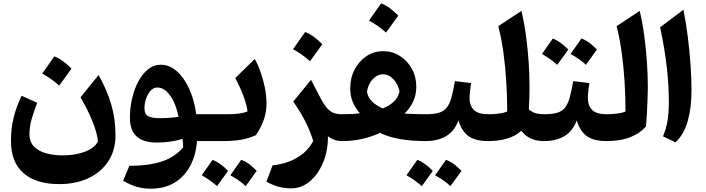

<svg xmlns="http://www.w3.org/2000/svg" viewBox="-20 -842 4213 1146"><path d="M564.9 2.4Q559.1 -51.8 530.5 -121.3Q502 -190.9 460.4 -261.2L568.4 -394Q618.7 -305.7 644 -218Q669.4 -130.4 669.4 -34.2Q669.4 54.2 627 119.6Q584.5 185.1 509 220.9Q433.6 256.8 333.5 256.8Q195.3 256.8 120.4 191.4Q45.4 126 45.4 -0.5Q45.4 -73.2 60.8 -137.7Q76.2 -202.1 108.9 -270.5L202.1 -228.5Q182.1 -177.7 168.9 -131.1Q155.8 -84.5 155.8 -41.5Q155.8 5.4 183.3 33.2Q210.9 61 256.3 73.2Q301.8 85.4 355 85.4Q427.7 85.4 485.6 64Q543.5 42.5 564.9 2.4ZM304.2 -505.4Q331.5 -495.1 357.2 -476.1Q382.8 -457 406.7 -432.6Q370.1 -381.3 333.5 -331.1Q311 -351.1 285.9 -369.1Q260.7 -387.2 231.9 -402.8Q250.5 -429.2 268.6 -454.6Q286.6 -480 304.2 -505.4Z M939.5 -455.6Q991.7 -455.6 1035.4 -417Q1079.1 -378.4 1109.4 -311.8Q1139.6 -245.1 1151.4 -160.2H1206.5V0H1155.8Q1149.4 83.5 1115.5 147.7Q1081.5 211.9 1022.2 248Q962.9 284.2 879.9 284.2Q838.4 284.2 800.5 274.2Q762.7 264.2 714.8 236.8L752 147.9Q873 147 949.5 120.6Q1025.9 94.2 1073.2 38.1Q1072.8 13.2 1069.8 -12.7Q1037.1 -2.9 998.3 2.9Q959.5 8.8 916.5 8.8Q836.9 8.8 796.1 -27.1Q755.4 -63 755.4 -140.6Q755.4 -197.8 768.3 -253.7Q781.2 -309.6 805.4 -355.2Q829.6 -400.9 863.5 -428.2Q897.5 -455.6 939.5 -455.6ZM918.5 -319.8Q897 -319.8 879.6 -301.3Q862.3 -282.7 852.3 -254.2Q842.3 -225.6 842.3 -195.3Q842.3 -160.2 865 -148.4Q887.7 -136.7 933.6 -136.7Q960.4 -136.7 990.2 -138.7Q1020 -140.6 1045.9 -145Q1029.3 -225.1 994.9 -272.5Q960.4 -319.8 918.5 -319.8Z M1184.1 204.1Q1187.5 199.7 1249 111.8Q1291.5 127.9 1341.3 177.7Q1324.7 201.2 1308.3 223.6Q1292 246.1 1275.4 269Q1234.4 232.4 1184.1 204.1ZM1355 204.1Q1377.4 173.3 1419.9 111.8Q1455.6 126 1478.5 146.5Q1501.5 167 1512.2 177.7Q1495.6 201.2 1479.2 223.6Q1462.9 246.1 1446.3 269Q1415 237.8 1355 204.1ZM1206.5 0Q1196.8 0 1191.9 -7.8Q1187 -15.6 1187 -36.6V-123.5Q1187 -144.5 1191.9 -152.3Q1196.8 -160.2 1206.5 -160.2H1337.4Q1374 -160.2 1405.3 -164.1Q1436.5 -168 1457.5 -177.2Q1451.2 -221.7 1431.6 -272.9Q1412.1 -324.2 1384.3 -376.5L1500.5 -489.7Q1519.5 -456.5 1535.4 -411.9Q1551.3 -367.2 1561 -318.4Q1570.8 -269.5 1570.8 -223.6Q1570.8 -174.3 1554.7 -127.7Q1538.6 -81.1 1507.3 -35.2Q1465.8 -16.1 1419.7 -8.1Q1373.5 0 1315.4 0Z M1836.4 -365.7 1877.9 -285.6Q1902.8 -235.4 1922.6 -208.3Q1942.4 -181.2 1965.1 -170.7Q1987.8 -160.2 2021.5 -160.2H2022V0H2021.5Q1996.1 0 1976.1 -7.3Q1956.1 -14.6 1937.5 -28.3Q1937.5 59.6 1907.7 129.9Q1877.9 200.2 1828.4 241.2Q1778.8 282.2 1718.3 282.2Q1681.2 282.2 1646.7 273.7Q1612.3 265.1 1570.3 242.7L1606.9 145Q1693.8 135.3 1756.3 97.4Q1818.8 59.6 1849.6 -1Q1831.5 -59.1 1803.5 -115Q1775.4 -170.9 1730.5 -235.8ZM1801.3 -650.9Q1828.6 -640.6 1854.2 -621.6Q1879.9 -602.5 1903.8 -578.1Q1867.2 -526.9 1830.6 -476.6Q1808.1 -496.6 1783 -514.6Q1757.8 -532.7 1729 -548.3Q1747.6 -574.7 1765.6 -600.1Q1783.7 -625.5 1801.3 -650.9Z M2266.6 -536.6Q2321.8 -536.6 2366.7 -508.1Q2411.6 -479.5 2438.2 -431.4Q2464.8 -383.3 2464.8 -324.2Q2464.8 -275.4 2445.8 -235.4Q2426.8 -195.3 2394.5 -164.1Q2421.9 -162.1 2455.6 -161.1Q2489.3 -160.2 2521.5 -160.2H2522V0H2521.5Q2348.6 0 2248 -48.8Q2197.3 -25.4 2141.1 -12.7Q2085 0 2022 0Q2012.2 0 2007.3 -7.8Q2002.4 -15.6 2002.4 -36.6V-123.5Q2002.4 -144.5 2007.3 -152.3Q2012.2 -160.2 2022 -160.2Q2048.8 -160.2 2077.4 -161.4Q2106 -162.6 2128.4 -166Q2102.1 -194.8 2086.2 -231.9Q2070.3 -269 2070.3 -314Q2070.3 -377.4 2096.9 -427.7Q2123.5 -478 2168 -507.3Q2212.4 -536.6 2266.6 -536.6ZM2265.6 -398.4Q2231.4 -398.4 2204.1 -368.4Q2176.8 -338.4 2170.4 -295.4Q2176.3 -258.3 2202.4 -234.4Q2228.5 -210.4 2264.6 -194.8Q2303.2 -210.4 2329.8 -234.6Q2356.4 -258.8 2364.7 -295.9Q2356.9 -337.9 2329.1 -368.2Q2301.3 -398.4 2265.6 -398.4ZM2254.9 -821.8Q2282.2 -811.5 2307.9 -792.5Q2333.5 -773.4 2357.4 -749Q2320.8 -697.8 2284.2 -647.5Q2261.7 -667.5 2236.6 -685.5Q2211.4 -703.6 2182.6 -719.2Q2201.2 -745.6 2219.2 -771Q2237.3 -796.4 2254.9 -821.8Z M2406.2 204.1Q2409.7 199.7 2471.2 111.8Q2513.7 127.9 2563.5 177.7Q2546.9 201.2 2530.5 223.6Q2514.2 246.1 2497.6 269Q2456.5 232.4 2406.2 204.1ZM2577.1 204.1Q2599.6 173.3 2642.1 111.8Q2677.7 126 2700.7 146.5Q2723.6 167 2734.4 177.7Q2717.8 201.2 2701.4 223.6Q2685.1 246.1 2668.5 269Q2637.2 237.8 2577.1 204.1ZM2522 0Q2512.2 0 2507.3 -7.8Q2502.4 -15.6 2502.4 -36.6V-123.5Q2502.4 -144.5 2507.3 -152.3Q2512.2 -160.2 2522 -160.2Q2569.8 -160.2 2599.4 -168.9Q2628.9 -177.7 2646.2 -199.5Q2663.6 -221.2 2674.3 -259.8Q2685.1 -298.3 2695.3 -357.9L2791.5 -346.2Q2788.1 -320.8 2785.4 -297.9Q2782.7 -274.9 2782.7 -256.3Q2782.7 -212.4 2808.1 -186.3Q2833.5 -160.2 2894 -160.2H2894.5V0H2894Q2817.9 0 2777.1 -29.1Q2736.3 -58.1 2716.3 -123Q2691.9 -58.1 2641.8 -29.1Q2591.8 0 2522 0Z M3092.3 -776.9Q3108.9 -707.5 3119.4 -629.6Q3129.9 -551.8 3135.3 -473.1Q3140.6 -394.5 3140.6 -321.3Q3140.6 -300.3 3139.6 -263.9Q3138.7 -227.5 3136.7 -188.5Q3162.1 -168.9 3182.4 -164.6Q3202.6 -160.2 3227.5 -160.2H3228V0H3227.5Q3179.7 0 3147 -15.9Q3114.3 -31.7 3091.3 -61.5Q3056.2 -29.3 3006.1 -14.6Q2956.1 0 2894.5 0Q2884.8 0 2879.9 -7.8Q2875 -15.6 2875 -36.6V-123.5Q2875 -144.5 2879.9 -152.3Q2884.8 -160.2 2894.5 -160.2Q2924.8 -160.2 2954.8 -163.6Q2984.9 -167 3007.3 -176.3Q3007.3 -266.1 3001.7 -356.4Q2996.1 -446.8 2984.4 -531Q2972.7 -615.2 2954.1 -686Z M3214.8 -520Q3218.3 -524.4 3279.8 -612.3Q3322.3 -596.2 3372.1 -546.4Q3355.5 -522.9 3339.1 -500.5Q3322.8 -478 3306.2 -455.1Q3265.1 -491.7 3214.8 -520ZM3385.7 -520Q3408.2 -550.8 3450.7 -612.3Q3486.3 -598.1 3509.3 -577.6Q3532.2 -557.1 3543 -546.4Q3526.4 -522.9 3510 -500.5Q3493.7 -478 3477.1 -455.1Q3445.8 -486.3 3385.7 -520ZM3228 0Q3218.3 0 3213.4 -7.8Q3208.5 -15.6 3208.5 -36.6V-123.5Q3208.5 -144.5 3213.4 -152.3Q3218.3 -160.2 3228 -160.2Q3275.9 -160.2 3305.4 -168.9Q3335 -177.7 3352.3 -199.5Q3369.6 -221.2 3380.4 -259.8Q3391.1 -298.3 3401.4 -357.9L3497.6 -346.2Q3494.1 -320.8 3491.5 -297.9Q3488.8 -274.9 3488.8 -256.3Q3488.8 -212.4 3514.2 -186.3Q3539.6 -160.2 3600.1 -160.2H3600.6V0H3600.1Q3523.9 0 3483.2 -29.1Q3442.4 -58.1 3422.4 -123Q3397.9 -58.1 3347.9 -29.1Q3297.9 0 3228 0Z M3798.3 -776.9Q3814.9 -707.5 3825.4 -629.6Q3835.9 -551.8 3841.3 -473.1Q3846.7 -394.5 3846.7 -321.3Q3846.7 -295.4 3845.2 -254.9Q3843.8 -214.4 3841.6 -169.9Q3839.4 -125.5 3835.9 -86.9Q3798.8 -45.4 3740.7 -22.7Q3682.6 0 3600.6 0Q3590.8 0 3585.9 -7.8Q3581.1 -15.6 3581.1 -36.6V-123.5Q3581.1 -144.5 3585.9 -152.3Q3590.8 -160.2 3600.6 -160.2Q3630.9 -160.2 3660.9 -163.6Q3690.9 -167 3713.4 -176.3Q3713.4 -266.1 3707.8 -356.4Q3702.1 -446.8 3690.4 -531Q3678.7 -615.2 3660.2 -686Z M4059.1 -783.7Q4074.7 -707 4085.4 -620.8Q4096.2 -534.7 4101.8 -452.6Q4107.4 -370.6 4107.4 -306.2Q4107.4 -198.2 4085.2 -119.9Q4063 -41.5 4012.2 7.8L3937.5 -28.3Q3955.1 -70.3 3963.6 -117.4Q3972.2 -164.6 3972.2 -235.4Q3972.2 -327.6 3960.7 -433.8Q3949.2 -540 3920.4 -679.2Z"/></svg>

Font: Pinar DS1 Bold
Style: Regular
Weight: 700
Designer: Amin Abedi
Version: Version 3.000